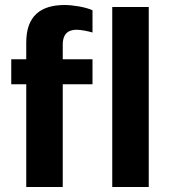

<svg xmlns="http://www.w3.org/2000/svg" viewBox="-20 -748 682 768"><path d="M350 -618V-707C322 -720 270 -728 239 -728C142 -728 85 -684 85 -578V-511H25V-411H85V0H231V-411H350V-511H231V-569C231 -623 264 -629 288 -629C303 -629 334 -623 350 -618ZM429 0H575V-720H429Z"/></svg>

Font: Chivo
Style: Bold
Weight: 700
Designer: Hector Gatti
Foundry: Omnibus-Type
Version: Version 1.003;PS 001.003;hotconv 1.0.70;makeotf.lib2.5.58329